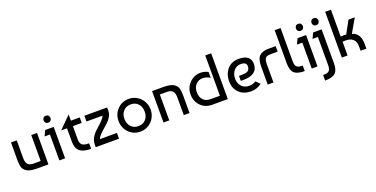

<svg xmlns="http://www.w3.org/2000/svg" viewBox="-23 -1615 5408 2758"><g transform="rotate(-20 2681.5 -236.0)"><path d="M458 0H285Q174 0 126 -33Q83 -62 71.5 -102.5Q60 -143 60 -209V-480H148V-210Q148 -192 149 -179.5Q150 -167 156 -147.5Q162 -128 173 -115.5Q184 -103 205 -93.5Q226 -84 256 -84H370V-480H458Z M713 0H625V-396H543L583 -480H713ZM621 -580Q608 -597 608 -617Q608 -637 621 -653.5Q634 -670 661 -670Q688 -670 701 -653.5Q714 -637 714 -617Q714 -597 701 -580.5Q688 -564 661 -564Q634 -564 621 -580Z M797 -396 976 -575V-480H1111V-396H976V-190Q976 -155 987.5 -132Q999 -109 1021 -99.5Q1043 -90 1062.5 -87Q1082 -84 1111 -84V0Q996 0 941 -44Q886 -88 886 -190V-396Z M1181 0V-40Q1181 -88 1202.5 -131.5Q1224 -175 1256.5 -208Q1289 -241 1322.5 -270Q1356 -299 1386.5 -331Q1417 -363 1428 -392H1182V-480H1530V-431Q1530 -387 1508.5 -347Q1487 -307 1454 -275Q1421 -243 1386.5 -214Q1352 -185 1320.5 -152Q1289 -119 1276 -88H1537V0Z M1687 -417Q1757 -490 1862 -490Q1913 -490 1957.5 -470.5Q2002 -451 2035.5 -417Q2069 -383 2088 -337.5Q2107 -292 2107 -240Q2107 -188 2088.5 -142.5Q2070 -97 2037 -63Q2004 -29 1959 -9.5Q1914 10 1862 10Q1809 10 1764.5 -9.5Q1720 -29 1687 -63Q1654 -97 1635.5 -142.5Q1617 -188 1617 -240Q1617 -346 1687 -417ZM1862 -406Q1792 -406 1749.5 -360Q1707 -314 1707 -240Q1707 -166 1749.5 -120Q1792 -74 1862 -74Q1933 -74 1975 -120.5Q2017 -167 2017 -240Q2017 -313 1975 -359.5Q1933 -406 1862 -406Z M2217 -480H2390Q2501 -480 2549 -447Q2592 -418 2603.5 -377.5Q2615 -337 2615 -271V0H2527V-270Q2527 -288 2526 -300.5Q2525 -313 2519 -332.5Q2513 -352 2502 -364.5Q2491 -377 2470 -386.5Q2449 -396 2419 -396H2305V0H2217Z M3110 -700H3200V0H2965Q2856 0 2788 -69.5Q2720 -139 2720 -245Q2720 -349 2790.5 -419.5Q2861 -490 2958 -490Q3020 -490 3074 -460V-370Q3024 -406 2958 -406Q2898 -406 2856.5 -361.5Q2815 -317 2815 -245Q2815 -172 2854.5 -128Q2894 -84 2965 -84H3110Z M3555 -490Q3725 -483 3725 -349Q3725 -182 3506 -182H3465V-259H3513Q3580 -259 3606 -279.5Q3632 -300 3632 -348Q3632 -379 3609 -394.5Q3586 -410 3550 -410Q3479 -410 3438.5 -360Q3398 -310 3398 -240Q3398 -166 3441.5 -120Q3485 -74 3555 -74Q3618 -74 3658 -105L3718 -46Q3649 10 3555 10Q3441 10 3373 -57Q3305 -124 3305 -230Q3305 -348 3372 -421Q3439 -494 3555 -490Z M3810 0V-273Q3810 -388 3853 -432Q3874 -454 3904 -465Q3934 -476 3956.5 -478Q3979 -480 4018 -480H4106V-396H4000Q3980 -396 3969 -395Q3958 -394 3943 -388Q3928 -382 3917 -369Q3898 -345 3898 -273V0Z M4171 -190V-700H4261V-190Q4261 -154 4269.5 -131.5Q4278 -109 4296 -99.5Q4314 -90 4331 -87Q4348 -84 4376 -84V0Q4264 0 4217.5 -43Q4171 -86 4171 -190Z M4571 0H4483V-396H4401L4441 -480H4571ZM4479 -580Q4466 -597 4466 -617Q4466 -637 4479 -653.5Q4492 -670 4519 -670Q4546 -670 4559 -653.5Q4572 -637 4572 -617Q4572 -597 4559 -580.5Q4546 -564 4519 -564Q4492 -564 4479 -580Z M4809 -480V38Q4809 142 4763 185Q4717 228 4605 228V144Q4633 144 4650.5 141Q4668 138 4686 128.5Q4704 119 4712.5 96.5Q4721 74 4721 38V-396H4639L4679 -480ZM4717 -580Q4704 -597 4704 -617Q4704 -637 4717 -653.5Q4730 -670 4757 -670Q4784 -670 4797 -653.5Q4810 -637 4810 -617Q4810 -597 4797 -580.5Q4784 -564 4757 -564Q4730 -564 4717 -580Z M5219 -480H5316L5195 -271Q5318 -238 5318 -72V0H5230V-73Q5230 -140 5190.5 -176.5Q5151 -213 5078 -213Q5055 -213 5031 -210V0H4943V-700H5031V-289Q5073 -295 5115 -289Z"/></g></svg>

Font: Baumans
Style: Regular
Weight: 400
Designer: Henadij Zarechnjuk
Foundry: Cyreal (www.cyreal.org)
Version: Version 001.002